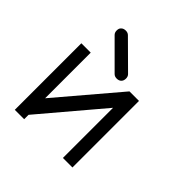

<svg xmlns="http://www.w3.org/2000/svg" viewBox="-165 -789 869 869"><g transform="rotate(45 270.0 -354.5)"><path d="M423 -50H362V-371L114 -78V-50H54V-476H114V-184L362 -476H423ZM134 -651Q142 -659 156 -659Q169 -659 177 -651L302 -527Q310 -519 310 -506Q310 -492 302 -484Q294 -476 280 -476Q267 -476 259 -484L134 -609Q126 -617 126 -630Q126 -644.5 134 -651Z"/></g></svg>

Font: 3270 Nerd Font Mono
Style: Regular
Weight: 400
Monospace: yes
Version: Version 3.0.1;Nerd Fonts 3.0.0